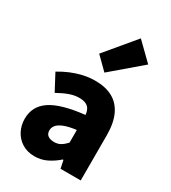

<svg xmlns="http://www.w3.org/2000/svg" viewBox="-228 -1067 1063 1195"><g transform="rotate(30 303.0 -469.5)"><path d="M216 14Q164 14 126 -9.5Q88 -33 67.5 -72.5Q47 -112 47 -159Q47 -249 122 -299.5Q197 -350 363 -368Q361 -391 352 -407.5Q343 -424 324.5 -432.5Q306 -441 277 -441Q243 -441 207 -428Q171 -415 128 -391L66 -508Q104 -531 143.5 -547.5Q183 -564 225 -573.5Q267 -583 311 -583Q385 -583 436 -555Q487 -527 514 -469.5Q541 -412 541 -323V0H396L384 -57H379Q344 -26 303.5 -6Q263 14 216 14ZM277 -124Q304 -124 324 -136Q344 -148 363 -169V-260Q308 -253 275.5 -240Q243 -227 229.5 -210Q216 -193 216 -173Q216 -148 232.5 -136Q249 -124 277 -124ZM333 -655 246 -741 423 -953 544 -835Z"/></g></svg>

Font: Noto Sans SC Thin Black
Style: Regular
Weight: 900
Version: Version 2.004-H2;hotconv 1.0.118;makeotfexe 2.5.65603